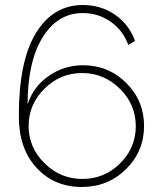

<svg xmlns="http://www.w3.org/2000/svg" viewBox="-20 -735 637 765"><path d="M311 -475Q235 -475 173.5 -432Q112 -389 90 -319Q90 -490 150 -586.5Q210 -683 310 -683Q372 -683 421.5 -648Q471 -613 491 -556L518 -572Q494 -638 438 -676.5Q382 -715 310 -715Q192 -715 123.5 -604Q55 -493 55 -272Q55 -143 125.5 -66.5Q196 10 306 10Q410 10 482 -61Q554 -132 554 -233Q554 -334 483 -404.5Q412 -475 311 -475ZM521 -232Q521 -146 458.5 -84Q396 -22 308 -22Q221 -22 157.5 -84.5Q94 -147 94 -233Q94 -319 157 -381.5Q220 -444 307 -444Q394 -444 457.5 -381.5Q521 -319 521 -232Z"/></svg>

Font: Raleway-v4020 ExtraLight
Style: Regular
Weight: 275
Designer: Matt McInerney, Pablo Impallari, Rodrigo Fuenzalida
Foundry: Matt McInerney, Pablo Impallari, Rodrigo Fuenzalida
Version: Version 4.020;PS 004.020;hotconv 1.0.88;makeotf.lib2.5.64775